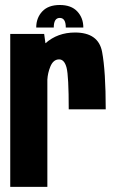

<svg xmlns="http://www.w3.org/2000/svg" viewBox="-20 -730 458 750"><path d="M248.5 -303Q248.5 -433.5 240 -465.8Q231.5 -498 211 -498Q188 -498 176.5 -469.5Q166.5 -445 165 -419V0H20V-597.5H152.5L157.5 -561Q205 -603 273 -603Q364.5 -603 378.8 -527.5Q393 -452 393 -303ZM213.5 -710.5Q258.5 -710.5 282 -685.2Q305.5 -660 305.5 -622.5H237Q237 -660 213.5 -660Q190 -660 190 -622.5H121.5Q121.5 -660 145 -685.2Q168.5 -710.5 213.5 -710.5Z"/></svg>

Font: Anybody Condensed Regular
Style: Bold
Weight: 700
Width: 3
Designer: Tyler Finck
Foundry: Etcetera Type Company
Version: Version 1.010; ttfautohint (v1.8.3) -l 8 -r 50 -G 200 -x 14 